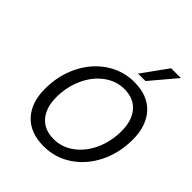

<svg xmlns="http://www.w3.org/2000/svg" viewBox="-257 -1103 1264 1264"><g transform="rotate(45 375.0 -471.5)"><path d="M104 -266Q104 -391 154.5 -493.5Q205 -596 293.5 -655.5Q382 -715 489 -715Q615 -715 682.5 -640.5Q750 -566 750 -440Q750 -315 699.5 -213Q649 -111 561 -52Q473 7 366 7Q239 7 171.5 -67Q104 -141 104 -266ZM658 -428Q658 -524 610.5 -580Q563 -636 476 -636Q399 -636 335 -588.5Q271 -541 233.5 -459Q196 -377 196 -280Q196 -185 243.5 -129Q291 -73 379 -73Q456 -73 520 -120.5Q584 -168 621 -249Q658 -330 658 -428ZM467 -771 596 -950H687L536 -771Z"/></g></svg>

Font: Be Vietnam
Style: Italic
Weight: 400
Italic angle: -9.33299°
Designer: Gabriel Lam
Foundry: TypeRant
Version: Version 3.000